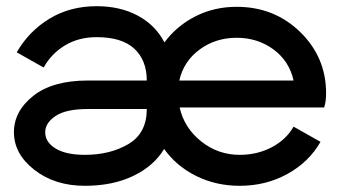

<svg xmlns="http://www.w3.org/2000/svg" viewBox="-20 -587 1098 620"><path d="M454 -327Q454 -392 414 -429.5Q374 -467 292 -467Q234 -467 190 -440.5Q146 -414 121 -369L34 -418Q73 -486 139.5 -526.5Q206 -567 292 -567Q368 -567 425 -536.5Q482 -506 511 -450Q551 -504 611.5 -534.5Q672 -565 744 -565Q866 -565 949.5 -483.5Q1033 -402 1033 -286Q1033 -273 1031.5 -261.5Q1030 -250 1028 -245L1027 -240H560Q575 -174 629.5 -130.5Q684 -87 754 -87Q811 -87 857.5 -111.5Q904 -136 928 -178L1015 -129Q978 -64 908.5 -25.5Q839 13 754 13Q678 13 614 -18.5Q550 -50 510 -106Q477 -51 410.5 -19Q344 13 254 13Q157 13 91 -38.5Q25 -90 25 -160Q25 -228 87.5 -277.5Q150 -327 264 -327ZM254 -87Q336 -87 395 -122Q454 -157 454 -235H264Q193 -235 159.5 -212.5Q126 -190 126 -160Q126 -128 159.5 -107.5Q193 -87 254 -87ZM559 -327H928Q914 -390 863 -427.5Q812 -465 744 -465Q676 -465 624.5 -427Q573 -389 559 -327Z"/></svg>

Font: Edgecutting Lite Medium
Style: Medium
Weight: 500
Designer: RandomMaerks (Nguyen Gia Bao)
Version: Version 1.0